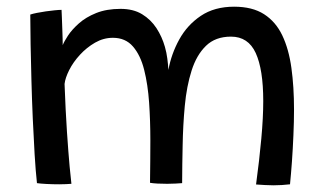

<svg xmlns="http://www.w3.org/2000/svg" viewBox="-20 -543 969 574"><path d="M90.5 4.5Q86.5 -31.5 83.5 -81.5Q80.5 -131.5 78 -188Q75.5 -244.5 74 -301.5Q72.5 -358.5 71.5 -409.8Q70.5 -461 70.5 -499.5Q78 -502 90.5 -504.5Q103 -507 117 -509Q131 -511 143.5 -512.2Q156 -513.5 164 -513.5Q164.5 -505.5 165 -490.2Q165.5 -475 166.2 -458Q167 -441 167.2 -427.2Q167.5 -413.5 167.5 -408Q171.5 -418.5 183.2 -436.5Q195 -454.5 215.8 -473Q236.5 -491.5 267.5 -504Q298.5 -516.5 340.5 -516.5Q378.5 -516.5 404.8 -500.5Q431 -484.5 447.8 -458.8Q464.5 -433 473 -403Q478 -385.5 480.2 -368Q482.5 -350.5 483.5 -334Q492 -381.5 515.8 -424.8Q539.5 -468 580.2 -495.5Q621 -523 680 -523Q734.5 -523 769.5 -500.5Q804.5 -478 824 -437Q843.5 -396 851.2 -339.8Q859 -283.5 859 -215.5Q859 -179.5 857.2 -139Q855.5 -98.5 852.8 -60.2Q850 -22 847 8Q835 9.5 822.5 10.2Q810 11 797.5 11Q785.5 11 772.2 10.2Q759 9.5 745.5 8.5Q755.5 -65.5 761.2 -128.5Q767 -191.5 767 -241Q767 -335.5 744.5 -384.5Q722 -433.5 670.5 -433.5Q624 -433.5 595.8 -406Q567.5 -378.5 552.8 -332Q538 -285.5 532.5 -227Q527 -168.5 526 -106.5Q525.5 -80 525 -51.8Q524.5 -23.5 524.5 4.5Q517 5 504.8 5.8Q492.5 6.5 480 6.5Q465.5 6.5 451 5.8Q436.5 5 428.5 3.5Q429 -30 429.2 -61Q429.5 -92 429.5 -123Q429.5 -181.5 425.8 -236Q422 -290.5 411 -334.2Q400 -378 377.5 -404Q355 -430 317.5 -430Q289.5 -430 264.2 -415.5Q239 -401 219 -379.2Q199 -357.5 187 -333.8Q175 -310 173 -292Q176 -212 180.2 -148.5Q184.5 -85 188.2 -44.8Q192 -4.5 193.5 6.5Q189 7 177.5 7.5Q166 8 157 8Q138 8 119.2 7Q100.5 6 90.5 4.5Z"/></svg>

Font: Grandstander Thin
Style: Regular
Weight: 400
Version: Version 1.200